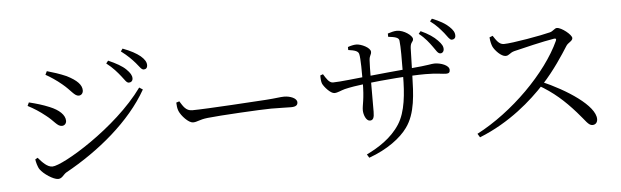

<svg xmlns="http://www.w3.org/2000/svg" viewBox="-52 -1011 4064 1256"><g transform="rotate(-5 1980.0 -382.5)"><path d="M803.6 -573.8C818.3 -573.8 829.4 -583.4 829.4 -600C829.4 -619.3 819.3 -636.3 794.5 -660.8C771 -684.1 730.6 -707 680.3 -728.8L666.6 -711.5C709.2 -678.8 736.4 -646.1 757.6 -619.5C777.9 -594.1 788.2 -573.8 803.6 -573.8ZM287.9 13.8C314.1 13.8 324.3 -11.9 344.4 -24.1C565.3 -145.8 777 -320.8 890.5 -521L867.6 -535.8C687.6 -286.2 325.3 -70.6 257.4 -70.6C224.1 -70.6 193.1 -103.9 165.6 -136.1L149.6 -126.9C151.2 -112.1 159.8 -76.5 171.7 -59.9C193.6 -28.4 256.3 13.8 287.9 13.8ZM342.5 -330C361.6 -330 372.2 -345.3 372.2 -360.9C372.2 -399.1 334.6 -434.8 273.4 -459.7C228.2 -478.3 190.4 -489.4 140.2 -501.8L129.8 -479.7C171.4 -458.2 206.3 -435.5 244.2 -405.2C295.5 -366.2 311.8 -330 342.5 -330ZM469.3 -517.6C487.3 -517.6 498.5 -532.2 498.5 -550C498.5 -585.3 468.7 -617.7 401.1 -651.6C358 -670.5 312.3 -684.9 275 -695.3L263.9 -672.4C292.4 -656.8 334.9 -629 368.7 -600.2C421.7 -557.1 441.3 -517.6 469.3 -517.6ZM908.2 -651C922.7 -651 932.2 -660.9 932.2 -677C932.2 -698 920.9 -716.5 895.6 -738.4C870.9 -758.8 832.4 -780.2 781.4 -799.1L768.7 -781.8C813 -748.4 837 -723.1 859.3 -697.7C881.3 -672.7 891.9 -651 908.2 -651Z M1198.6 -278C1227.9 -278 1239.4 -292.5 1296.5 -298.9C1371.3 -307.7 1652.2 -323.3 1715.3 -323.3C1776.3 -323.3 1811.3 -321.1 1846.2 -321.1C1879.5 -321.1 1890.2 -332.2 1890.2 -349.8C1890.2 -377.1 1845.2 -394 1806.6 -394C1781.1 -394 1753.1 -387.9 1686.1 -383.5C1640.2 -380.7 1289.8 -357.7 1200.6 -357.7C1159 -357.7 1142.6 -389 1121.2 -423.1L1100.7 -416.5C1101.8 -397.4 1102.5 -379.8 1110 -361.1C1123.9 -327.1 1170.7 -278 1198.6 -278Z M2849.3 -586.9C2862.8 -586.1 2872.9 -595.8 2873.7 -611.1C2874.5 -630.9 2865.9 -646.4 2842 -671.1C2818.6 -696.1 2783 -720.6 2733.6 -742.9L2719.9 -726.4C2761.1 -694.3 2785.2 -661.1 2804.2 -634.9C2823.3 -609.2 2832.7 -587.7 2849.3 -586.9ZM2313.4 30.1 2327.3 52.8C2449.3 8.9 2537.5 -58.2 2582.1 -120.6C2648.1 -210.4 2651.2 -338.2 2654.7 -463.6C2655.4 -506.8 2657.6 -588.5 2659.6 -638.9C2661.8 -680 2679.7 -675.2 2679.7 -696.5C2679.7 -718.5 2625.3 -758.8 2578.6 -758.8C2560.6 -758.8 2539.5 -752.9 2518.9 -746.1L2519.1 -724.6C2561.6 -719.5 2588.3 -714.5 2590.7 -693.4C2595.8 -649.4 2595 -576.4 2594.2 -464.8C2593.4 -345.2 2583.7 -226.4 2532.5 -146.9C2477.9 -61.5 2390.5 -7.4 2313.4 30.1ZM2352.8 -189C2373.7 -189 2381.6 -204.5 2381.6 -244.5C2381.6 -275.7 2381.2 -369.8 2382 -457.5C2382 -510.4 2383.4 -562.4 2384.8 -582.9C2387 -615.2 2398.9 -615.8 2398.9 -636.6C2398.9 -663.9 2338.5 -692.4 2306.6 -692.4C2289.4 -692.4 2268.1 -687.1 2251.1 -680.9L2251.3 -661.2C2293.2 -655.3 2315.8 -649 2320.8 -628.7C2328.2 -600.1 2327.8 -497.2 2327.8 -450.3C2327.8 -327 2312 -296 2312 -259.8C2312 -232.3 2327.2 -189 2352.8 -189ZM2137.2 -388.6C2158.4 -388.6 2180.6 -401.6 2206.6 -408.5C2240.6 -416.7 2288.7 -424.8 2351.7 -432.4C2462.7 -445.4 2636.8 -460.1 2739.8 -460.1C2815.1 -460.1 2852.4 -450.9 2875.6 -450.9C2894.2 -450.9 2901.2 -457.5 2901.2 -474.2C2901.2 -504.9 2845.8 -524.1 2805.8 -524.1C2782.8 -524.1 2773 -516.6 2643.6 -506C2563.2 -499.4 2431.5 -486.1 2350.4 -477.9C2297.3 -472.9 2178.3 -458.5 2133.7 -458.5C2108.4 -458.5 2090.8 -489 2072.9 -517.9L2055 -511.7C2054.3 -495.3 2055.7 -469.3 2061.4 -457C2071.4 -435.2 2111.7 -388.6 2137.2 -388.6ZM2932.3 -669.4C2947 -669.4 2957.3 -678.1 2957.3 -693.7C2958 -714.3 2947.9 -732.1 2923.9 -754.5C2899.9 -777.5 2864.8 -797.6 2814.4 -817.7L2800.8 -801.2C2844.1 -769.3 2865 -742.3 2886.5 -717.2C2907.1 -692 2917.1 -670.1 2932.3 -669.4Z M3045.8 -41.5 3060.6 -17.2C3261.2 -97.1 3407 -227.1 3499.4 -326.8C3577.1 -410.2 3640.4 -508.2 3675.4 -563.5C3688 -584.1 3718.5 -592 3718.5 -611.6C3718.5 -633.8 3653.2 -685.9 3623.2 -685.9C3608.6 -685.9 3596.5 -666.7 3575.9 -661.5C3520.8 -646.7 3323.6 -611.6 3268.7 -611.6C3235.5 -611.6 3217 -647.6 3200.4 -671.5L3179.3 -663.1C3181.1 -635.4 3187.4 -613.9 3192.8 -601.5C3204.8 -576.1 3244.7 -532.8 3273.8 -532.8C3297.7 -532.8 3301.7 -551.1 3333.3 -559.4C3387.6 -572.8 3527 -606.5 3598.4 -617.6C3609.4 -619.2 3615.4 -616.5 3610.2 -603.7C3517 -399.3 3281 -163.5 3045.8 -41.5ZM3800.5 -33.2C3823.2 -33.2 3834 -50.1 3834 -69.5C3834 -157.2 3655.2 -274.5 3486.8 -346.8L3467.3 -323.3C3566.4 -266.8 3634.6 -204.7 3705.8 -124.6C3759 -65.3 3773.4 -33.2 3800.5 -33.2Z"/></g></svg>

Font: Source Han Serif CN VF
Style: Regular
Weight: 250
Designer: Ryoko NISHIZUKA 西塚涼子 (kana & ideographs); Frank Grießhammer (Latin, Greek & Cyrillic); Wenlong ZHANG 张文龙 (bopomofo); San
Foundry: Adobe
Version: Version 2.002;hotconv 1.1.0;makeotfexe 2.6.0